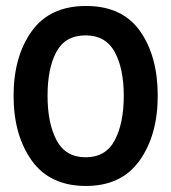

<svg xmlns="http://www.w3.org/2000/svg" viewBox="-20 -606 568 636"><path d="M502.5 -288.8Q502.5 -158.8 442.5 -74.4Q382.5 10 265 10Q145 10 85 -74.4Q25 -158.8 25 -288.8Q25 -418.8 85 -502.5Q145 -586.2 265 -586.2Q385 -586.2 443.8 -503.1Q502.5 -420 502.5 -288.8ZM390 -288.8Q390 -378.8 360 -433.8Q330 -488.8 263.8 -488.8Q196.2 -488.8 166.9 -434.4Q137.5 -380 137.5 -288.8Q137.5 -197.5 167.5 -141.2Q197.5 -85 263.8 -85Q330 -85 360 -141.2Q390 -197.5 390 -288.8Z"/></svg>

Font: Cambay
Style: Bold
Weight: 700
Designer: Pooja Saxena
Foundry: Pooja Saxena
Version: Version 1.096;PS 001.096;hotconv 1.0.70;makeotf.lib2.5.58329